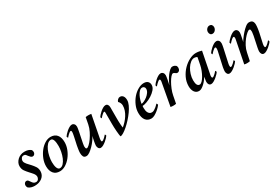

<svg xmlns="http://www.w3.org/2000/svg" viewBox="54 -1575 3606 2492"><g transform="rotate(-30 1856.5 -328.5)"><path d="M207 -446Q240 -446 262 -438.5Q284 -431 301 -417Q306 -412 309 -400Q312 -388 312 -383Q312 -366 301 -352Q290 -338 273 -338Q258 -338 245 -350Q232 -362 222 -376Q213 -390 204 -400Q195 -410 174 -410Q151 -410 139 -391.5Q127 -373 127 -356Q127 -341 134 -327.5Q141 -314 152.5 -300.5Q164 -287 177 -274Q190 -261 202 -247Q224 -223 243.5 -194Q263 -165 263 -124Q263 -94 251 -70Q239 -46 217.5 -29Q196 -12 167 -3Q138 6 105 6Q80 6 55.5 -1Q31 -8 12 -24Q8 -29 4.5 -39Q1 -49 1 -57Q1 -78 12.5 -91.5Q24 -105 41 -105Q58 -105 68 -91.5Q78 -78 90 -60Q99 -47 111.5 -37.5Q124 -28 144 -28Q157 -28 166 -33.5Q175 -39 181 -47.5Q187 -56 189.5 -65.5Q192 -75 192 -82Q192 -96 186 -109.5Q180 -123 170 -135.5Q160 -148 148.5 -160.5Q137 -173 126 -185Q101 -212 80 -241.5Q59 -271 59 -315Q59 -339 70 -362Q81 -385 100.5 -404Q120 -423 147 -434.5Q174 -446 207 -446Z M583 -409Q552 -409 527.5 -383Q503 -357 486 -318.5Q469 -280 459.5 -234.5Q450 -189 450 -150Q450 -126 453 -104Q456 -82 462 -65.5Q468 -49 478 -39Q488 -29 501 -29Q531 -29 555 -55Q579 -81 595.5 -120Q612 -159 621 -204Q630 -249 630 -287Q630 -312 627.5 -334.5Q625 -357 619.5 -373.5Q614 -390 605 -399.5Q596 -409 583 -409ZM596 -443Q657 -443 690 -404Q723 -365 723 -293Q723 -239 702 -186Q681 -133 647 -90Q613 -47 570 -20.5Q527 6 483 6Q421 6 389 -33.5Q357 -73 357 -141Q357 -195 378 -248.5Q399 -302 432.5 -345.5Q466 -389 509 -416Q552 -443 596 -443Z M1051 -51Q1051 -62 1054 -80Q1057 -98 1060.5 -116.5Q1064 -135 1068 -153Q1072 -171 1075 -182Q1064 -158 1040.5 -125.5Q1017 -93 988.5 -63.5Q960 -34 931 -13.5Q902 7 879 7Q847 7 836 -15Q825 -37 825 -70Q825 -81 826.5 -95.5Q828 -110 830.5 -125.5Q833 -141 835.5 -155.5Q838 -170 840 -181Q843 -193 847 -212.5Q851 -232 855.5 -252Q860 -272 864 -291.5Q868 -311 870 -323Q871 -327 872.5 -339Q874 -351 874 -355Q874 -362 872.5 -370.5Q871 -379 863 -379Q855 -379 843 -370.5Q831 -362 820 -351Q809 -340 801 -331Q793 -322 792 -320Q789 -320 784.5 -328Q780 -336 780 -341Q785 -350 800 -367Q815 -384 834.5 -401Q854 -418 876 -430.5Q898 -443 916 -443Q936 -443 949.5 -427.5Q963 -412 963 -386Q963 -378 960.5 -361Q958 -344 955 -330Q955 -327 950 -302.5Q945 -278 939 -250Q932 -217 924 -176Q923 -172 921.5 -163.5Q920 -155 918.5 -145.5Q917 -136 916 -127.5Q915 -119 915 -115Q915 -101 918.5 -90Q922 -79 934 -79Q947 -79 971.5 -101.5Q996 -124 1022 -161Q1048 -198 1071 -244Q1094 -290 1103 -337Q1108 -362 1112.5 -386.5Q1117 -411 1122 -437Q1130 -439 1141.5 -440Q1153 -441 1161 -441Q1169 -441 1183 -440Q1197 -439 1206 -437L1144 -114Q1142 -108 1141 -97Q1140 -86 1140 -82Q1140 -75 1141.5 -66.5Q1143 -58 1151 -58Q1159 -58 1171 -66.5Q1183 -75 1194 -85.5Q1205 -96 1213 -105.5Q1221 -115 1222 -116Q1226 -116 1230 -108.5Q1234 -101 1234 -96Q1229 -87 1213.5 -70Q1198 -53 1177.5 -36Q1157 -19 1134.5 -6Q1112 7 1094 7Q1075 7 1063 -9Q1051 -25 1051 -51Z M1472 -79Q1500 -102 1525.5 -130Q1551 -158 1571 -189.5Q1591 -221 1603 -256Q1615 -291 1615 -329Q1615 -346 1607 -364.5Q1599 -383 1584 -397Q1588 -414 1603.5 -428.5Q1619 -443 1637 -443Q1666 -443 1682.5 -421Q1699 -399 1699 -359Q1699 -327 1681 -287.5Q1663 -248 1634 -207.5Q1605 -167 1570 -128.5Q1535 -90 1500.5 -60Q1466 -30 1436.5 -12Q1407 6 1390 6Q1386 -2 1383 -25.5Q1380 -49 1377.5 -78.5Q1375 -108 1374 -138.5Q1373 -169 1373 -190V-353Q1373 -360 1372 -368.5Q1371 -377 1363 -377Q1356 -377 1345 -368.5Q1334 -360 1323.5 -350Q1313 -340 1305 -331Q1297 -322 1296 -320Q1293 -320 1289 -328Q1285 -336 1285 -341Q1290 -350 1305 -367Q1320 -384 1339.5 -401Q1359 -418 1380.5 -430.5Q1402 -443 1421 -443Q1441 -443 1452 -427.5Q1463 -412 1463 -389V-224Q1463 -200 1463.5 -177.5Q1464 -155 1465.5 -135.5Q1467 -116 1468.5 -101Q1470 -86 1472 -79Z M1836 -223Q1851 -223 1876 -234.5Q1901 -246 1925.5 -265Q1950 -284 1968 -309.5Q1986 -335 1986 -363Q1986 -381 1974.5 -392Q1963 -403 1948 -403Q1924 -403 1904 -382Q1884 -361 1869.5 -332Q1855 -303 1846.5 -272.5Q1838 -242 1836 -223ZM1994 -443Q2033 -443 2053 -423Q2073 -403 2073 -372Q2073 -335 2044.5 -302.5Q2016 -270 1977 -245.5Q1938 -221 1898 -207Q1858 -193 1834 -193Q1833 -191 1832.5 -179Q1832 -167 1832 -163Q1832 -142 1835.5 -123.5Q1839 -105 1847 -91Q1855 -77 1867.5 -68.5Q1880 -60 1899 -60Q1916 -60 1934 -70.5Q1952 -81 1967 -93.5Q1982 -106 1992 -117Q2002 -128 2003 -129Q2007 -129 2011.5 -120Q2016 -111 2016 -106Q2011 -98 1994 -79.5Q1977 -61 1953.5 -42Q1930 -23 1903.5 -8.5Q1877 6 1853 6Q1799 6 1769.5 -32Q1740 -70 1740 -141Q1740 -197 1763.5 -251.5Q1787 -306 1823.5 -348.5Q1860 -391 1905.5 -417Q1951 -443 1994 -443Z M2247 -443Q2267 -443 2280.5 -427.5Q2294 -412 2294 -386Q2294 -378 2291 -361Q2288 -344 2286 -330Q2282 -310 2277.5 -289.5Q2273 -269 2269 -251Q2280 -279 2298 -312.5Q2316 -346 2337.5 -375Q2359 -404 2381.5 -423.5Q2404 -443 2422 -443Q2440 -443 2452.5 -437.5Q2465 -432 2473 -425Q2478 -420 2481 -410.5Q2484 -401 2484 -392Q2484 -368 2472 -353.5Q2460 -339 2442 -339Q2432 -339 2425.5 -343Q2419 -347 2413 -351.5Q2407 -356 2401 -359.5Q2395 -363 2385 -363Q2372 -363 2352 -340Q2332 -317 2311 -280.5Q2290 -244 2272 -200Q2254 -156 2246 -114L2224 0Q2216 2 2204 3Q2192 4 2184 4Q2175 4 2162.5 3Q2150 2 2141 0L2200 -323Q2201 -327 2203 -339Q2205 -351 2205 -355Q2205 -362 2203.5 -370.5Q2202 -379 2194 -379Q2186 -379 2174 -370.5Q2162 -362 2151 -351Q2140 -340 2131.5 -331Q2123 -322 2122 -320Q2119 -320 2115.5 -328Q2112 -336 2112 -341Q2117 -350 2131.5 -367Q2146 -384 2165.5 -401Q2185 -418 2206.5 -430.5Q2228 -443 2247 -443Z M2725 -399Q2697 -399 2668.5 -377Q2640 -355 2618 -320Q2596 -285 2582 -241Q2568 -197 2568 -153Q2568 -62 2616 -62Q2633 -62 2653 -82Q2673 -102 2691.5 -133.5Q2710 -165 2725 -203.5Q2740 -242 2747 -279L2768 -385Q2762 -392 2748.5 -395.5Q2735 -399 2725 -399ZM2774 -443Q2800 -443 2823.5 -438.5Q2847 -434 2861 -429L2799 -114Q2797 -110 2795.5 -99Q2794 -88 2794 -80Q2794 -72 2796.5 -65Q2799 -58 2806 -58Q2814 -58 2826 -66.5Q2838 -75 2849 -85.5Q2860 -96 2868 -105.5Q2876 -115 2877 -116Q2880 -116 2884 -108.5Q2888 -101 2888 -96Q2884 -87 2868.5 -70Q2853 -53 2832.5 -36Q2812 -19 2789.5 -6Q2767 7 2749 7Q2729 7 2717.5 -8.5Q2706 -24 2706 -50Q2706 -54 2707.5 -64Q2709 -74 2710.5 -85.5Q2712 -97 2713.5 -107.5Q2715 -118 2716 -122Q2709 -109 2693 -87Q2677 -65 2656.5 -44.5Q2636 -24 2613 -9Q2590 6 2568 6Q2526 6 2502.5 -27.5Q2479 -61 2479 -115Q2479 -181 2507.5 -240.5Q2536 -300 2580 -345Q2624 -390 2676 -416.5Q2728 -443 2774 -443Z M3107 -664Q3127 -664 3138.5 -650.5Q3150 -637 3150 -617Q3150 -591 3132.5 -570.5Q3115 -550 3089 -550Q3069 -550 3058 -564.5Q3047 -579 3047 -599Q3047 -625 3064.5 -644.5Q3082 -664 3107 -664ZM3036 -323Q3037 -327 3038.5 -339Q3040 -351 3040 -355Q3040 -362 3038 -370.5Q3036 -379 3028 -379Q3020 -379 3008 -370.5Q2996 -362 2985 -351Q2974 -340 2966 -331Q2958 -322 2957 -320Q2954 -320 2950 -328Q2946 -336 2946 -341Q2951 -350 2966 -367Q2981 -384 3000.5 -401Q3020 -418 3041.5 -430.5Q3063 -443 3082 -443Q3102 -443 3115.5 -427.5Q3129 -412 3129 -386Q3129 -378 3126.5 -361Q3124 -344 3121 -330L3074 -114Q3072 -108 3071 -97Q3070 -86 3070 -82Q3070 -75 3071.5 -66.5Q3073 -58 3081 -58Q3089 -58 3101 -66.5Q3113 -75 3124 -85.5Q3135 -96 3143 -105.5Q3151 -115 3152 -116Q3155 -116 3159.5 -108.5Q3164 -101 3164 -96Q3159 -87 3143.5 -70Q3128 -53 3107.5 -36Q3087 -19 3064.5 -6Q3042 7 3023 7Q3004 7 2992.5 -9Q2981 -25 2981 -51Q2981 -59 2983.5 -76Q2986 -93 2988 -107Z M3404 -386Q3404 -375 3400.5 -355Q3397 -335 3392.5 -314.5Q3388 -294 3384.5 -277.5Q3381 -261 3380 -257Q3386 -271 3408 -301.5Q3430 -332 3458 -363.5Q3486 -395 3516 -419Q3546 -443 3570 -443Q3607 -443 3621.5 -424Q3636 -405 3636 -370Q3636 -358 3634.5 -343.5Q3633 -329 3631 -313Q3629 -297 3626 -282Q3623 -267 3621 -255L3590 -114Q3588 -108 3587 -97Q3586 -86 3586 -82Q3586 -75 3588 -66.5Q3590 -58 3598 -58Q3606 -58 3618 -66.5Q3630 -75 3641 -85.5Q3652 -96 3660 -105.5Q3668 -115 3669 -116Q3672 -116 3675.5 -108.5Q3679 -101 3679 -96Q3675 -87 3659.5 -70Q3644 -53 3623.5 -36Q3603 -19 3580.5 -6Q3558 7 3539 7Q3520 7 3508.5 -9Q3497 -25 3497 -51Q3497 -59 3499.5 -76Q3502 -93 3505 -107L3537 -260Q3538 -264 3539 -272.5Q3540 -281 3541.5 -290.5Q3543 -300 3544 -308.5Q3545 -317 3545 -321Q3545 -338 3542 -348Q3539 -358 3527 -358Q3514 -358 3489 -337.5Q3464 -317 3437 -283.5Q3410 -250 3386.5 -206Q3363 -162 3354 -114Q3348 -84 3342 -57Q3336 -30 3330 0Q3310 5 3288 5Q3266 5 3246 0L3310 -323Q3311 -327 3313 -339Q3315 -351 3315 -355Q3315 -362 3313 -370.5Q3311 -379 3303 -379Q3295 -379 3283 -370.5Q3271 -362 3260 -351Q3249 -340 3241 -331Q3233 -322 3232 -320Q3229 -320 3225 -328Q3221 -336 3221 -341Q3226 -350 3241 -367Q3256 -384 3275.5 -401Q3295 -418 3316.5 -430.5Q3338 -443 3357 -443Q3377 -443 3390.5 -427.5Q3404 -412 3404 -386Z"/></g></svg>

Font: Vermiglione Medium
Style: Italic
Weight: 500
Italic angle: -11°
Version: Version 1.000